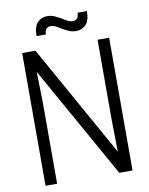

<svg xmlns="http://www.w3.org/2000/svg" viewBox="-102 -1038 863 1111"><g transform="rotate(-10 329.5 -482.5)"><path d="M485 -851ZM404 -851Q380 -851 359 -861Q338 -871 319 -882Q304 -892 290.5 -898.5Q277 -905 264 -905Q228 -905 228 -862H173Q173 -918 196 -941.5Q219 -965 254 -965Q278 -965 299 -955Q320 -945 339 -934Q354 -924 367.5 -917.5Q381 -911 394 -911Q430 -911 430 -954H485Q485 -898 462 -874.5Q439 -851 404 -851ZM585 0H507L138 -658L142 -477V0H74V-780H152L520 -122L517 -303V-780H585Z"/></g></svg>

Font: Tanohe Sans
Style: Regular
Weight: 400
Designer: Village Type and Design LLC & Cristiano Sobral
Foundry: Cooper Hewitt Smithsonian Design Museum
Version: Version 1.00;September 29, 2021;FontCreator 13.0.0.2655 64-b